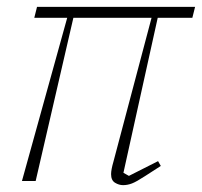

<svg xmlns="http://www.w3.org/2000/svg" viewBox="-20 -528 589 560"><path d="M176 -476H80L88 -508H549L541 -476H440L340 -24L356 -15L441 -58L449 -44L404 -15Q378 2 365 7Q352 12 339 12Q327 12 315.5 5Q304 -2 304 -20Q304 -33 311 -57L422 -476H194L84 0H44Z"/></svg>

Font: IBM Plex Serif ExtLt
Style: Italic
Weight: 200
Italic angle: -14°
Designer: Mike Abbink, Paul van der Laan, Pieter van Rosmalen
Foundry: Bold Monday
Version: Version 3.001